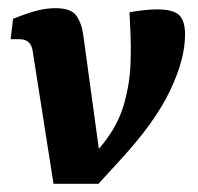

<svg xmlns="http://www.w3.org/2000/svg" viewBox="-20 -450 484 470"><path d="M221 0 167 -35Q185 -49 202 -65Q219 -81 233 -99Q270 -146 284 -196.5Q298 -247 299.5 -294Q301 -341 299 -377L297 -420Q314 -423 331.5 -425Q349 -427 365 -427Q403 -427 418 -413.5Q433 -400 433 -365Q433 -305 396 -227.5Q359 -150 274 -58ZM111 0 60 -325Q56 -354 28 -354H6L12 -404Q47 -418 70.5 -424Q94 -430 116 -430Q154 -430 167 -411.5Q180 -393 184 -363L230 -27L221 0Z"/></svg>

Font: Yrsa
Style: Italic
Weight: 400
Italic angle: -7.10001°
Designer: Anna Giedrys (Yrsa+Rasa design), David Brezina (Yrsa art-direction, Rasa art-direction, design)
Foundry: Rosetta Type Foundry
Version: Version 2.004